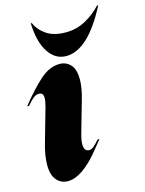

<svg xmlns="http://www.w3.org/2000/svg" viewBox="-114 -804 670 885"><g transform="rotate(-15 221.5 -361.5)"><path d="M200 -520Q232 -520 252.5 -497.5Q273 -475 273 -428Q273 -388 257 -333L215 -186Q206 -155 206 -136Q206 -101 230 -101Q242 -101 252.5 -110Q263 -119 280 -138H289Q283 -131 246 -85.5Q209 -40 171 -14Q133 12 100 12Q67 12 46 -12Q25 -36 25 -85Q25 -127 41 -184L86 -342Q94 -372 94 -386Q94 -412 73 -412Q59 -412 46 -401.5Q33 -391 15 -370H6Q61 -439 106.5 -479.5Q152 -520 200 -520ZM241 -547Q189 -547 156.5 -596.5Q124 -646 121 -735H126Q142 -699 176.5 -676Q211 -653 268 -653Q319 -653 362.5 -677Q406 -701 437 -735H443Q346 -547 241 -547Z"/></g></svg>

Font: Nyght Serif Dark Italic
Style: Regular
Weight: 800
Italic angle: -16°
Designer: Maksym Kobuzan
Version: Version 0.400